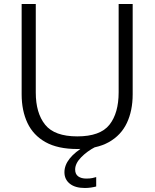

<svg xmlns="http://www.w3.org/2000/svg" viewBox="-20 -733 771 958"><path d="M366 10.5Q268.5 10.5 207.2 -23.8Q146 -58 117 -119.5Q88 -181 88 -262.5V-713H158.5V-271.5Q158.5 -169 205.2 -110.8Q252 -52.5 365.5 -52.5Q480 -52.5 526 -110.5Q572 -168.5 572 -272.5V-713H642V-262.5Q642 -181 613 -119.5Q584 -58 523 -23.8Q462 10.5 366 10.5ZM403.5 205Q355 205 328.2 183.5Q301.5 162 301.5 126.5Q301.5 56 406 -5.5V-20.5L440 -23L456 0Q414.5 21.5 384.8 52Q355 82.5 355 113Q355 136 370.2 147Q385.5 158 410.5 158Q428 158 440.5 155.5Q453 153 460 150.5V197.5Q449 200.5 433.8 202.8Q418.5 205 403.5 205Z"/></svg>

Font: Heraclito Light
Style: Regular
Weight: 300
Designer: Kostas Bartsokas (font) & Cristiano Sobral (main changes)
Foundry: Kostas Bartsokas (font) & Cristiano Sobral (main changes)
Version: Version 1.00;July 8, 2020;FontCreator 13.0.0.2655 64-bit